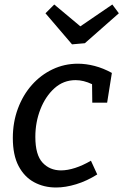

<svg xmlns="http://www.w3.org/2000/svg" viewBox="-20 -823 548 853"><path d="M229 10Q175 10 131.5 -13.5Q88 -37 62.5 -85.5Q37 -134 37 -210Q37 -280 59.5 -340.5Q82 -401 121.5 -445.5Q161 -490 213.5 -515Q266 -540 326 -540Q362 -540 400.5 -530Q439 -520 477 -499L456 -367H390L389 -449Q351 -467 316 -467Q262 -467 222 -431Q182 -395 159.5 -337.5Q137 -280 137 -215Q137 -135 169 -100.5Q201 -66 251 -66Q280 -66 314 -77Q348 -88 384 -109L412 -48Q366 -19 318.5 -4.5Q271 10 229 10ZM479 -803 508 -764 357 -631 300 -626 182 -764 221 -803 337 -706Z"/></svg>

Font: Bitter Medium
Style: Italic
Weight: 500
Italic angle: -9°
Designer: Sol Matas, and Bitter project Authors
Foundry: Sol Matas
Version: Version 2.001